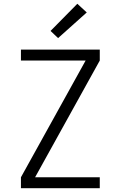

<svg xmlns="http://www.w3.org/2000/svg" viewBox="-20 -998 640 1018"><path d="M91 0V-58L434 -677H91V-735H509V-677L166 -58H509V0ZM288 -796 248 -834 390 -978 440 -932Z"/></svg>

Font: Iosevka SS04 Light Extended
Style: Regular
Weight: 300
Width: 7
Monospace: yes
Designer: Belleve Invis
Foundry: Belleve Invis
Version: Version 19.0.0; ttfautohint (v1.8.4)